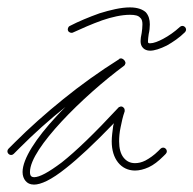

<svg xmlns="http://www.w3.org/2000/svg" viewBox="-30 -520 523 519"><path d="M159 -450C154 -448 152 -441 154 -437C156 -432 163 -430 167 -432C191 -443 218 -455 246 -465C272 -474 299 -480 321 -480C335 -480 344 -478 349 -472C354 -468 355 -461 355 -454C355 -446 354 -438 353 -431C351 -422 350 -414 350 -409C350 -401 352 -395 357 -390C361 -386 367 -383 376 -383C387 -383 403 -388 421 -397C437 -406 455 -418 470 -433C474 -437 474 -443 470 -447C466 -451 460 -451 456 -447C442 -434 426 -423 411 -415C398 -408 385 -403 376 -403C374 -403 372 -403 371 -404C370 -405 370 -407 370 -409C370 -414 371 -420 372 -428C374 -436 375 -446 375 -454C375 -467 372 -478 364 -487C356 -494 343 -500 321 -500C297 -500 268 -493 239 -484C211 -474 182 -462 159 -450ZM-7 -118C-11 -114 -11 -108 -7 -104C-3 -100 3 -100 7 -104L24 -121C62 -159 103 -196 147 -231C138 -222 130 -214 122 -205C68 -147 31 -91 31 -55C31 -45 34 -37 39 -31C44 -25 51 -21 62 -21C80 -21 108 -33 149 -66C182 -92 224 -131 278 -187C277 -185 277 -182 276 -180C274 -165 272 -150 272 -138C272 -114 278 -95 289 -81C300 -67 316 -59 335 -59C346 -59 359 -62 372 -68C385 -74 398 -84 412 -98L418 -104C422 -108 422 -114 418 -118C414 -122 408 -122 404 -118L398 -112C386 -100 374 -92 363 -86C353 -81 344 -79 335 -79C322 -79 312 -84 304 -94C296 -104 292 -119 292 -138C292 -149 293 -162 296 -176C299 -191 302 -205 307 -219V-220C307 -221 307 -222 307 -223C307 -224 307 -225 306 -225C306 -226 306 -226 306 -227C305 -228 305 -228 304 -229C303 -230 303 -230 303 -230C302 -231 302 -231 302 -231C301 -231 301 -231 301 -231L300 -232H299C298 -232 297 -232 296 -232C295 -232 295 -232 294 -231C293 -231 293 -231 292 -231C291 -230 291 -230 290 -229C225 -159 175 -111 137 -81C101 -54 77 -41 62 -41C59 -41 56 -42 54 -44C52 -46 51 -50 51 -55C51 -88 88 -139 136 -191C187 -246 251 -302 305 -342C305 -342 306 -342 306 -343L307 -344C307 -344 307 -345 308 -345V-346C308 -347 308 -347 308 -347C309 -347 309 -348 309 -349C309 -349 309 -349 309 -350C309 -350 309 -350 309 -351C309 -352 309 -352 309 -352C309 -353 308 -353 308 -353C308 -354 308 -354 308 -355H307V-356C307 -356 307 -357 306 -357L304 -359L303 -360C302 -361 302 -361 301 -361C301 -361 301 -361 300 -361C300 -362 299 -362 299 -362C298 -362 298 -362 297 -362C297 -362 297 -362 296 -362H295C294 -362 294 -362 294 -362C294 -361 293 -361 293 -361C292 -361 292 -361 292 -360C238 -326 188 -290 141 -252C94 -214 50 -175 10 -135Z"/></svg>

Font: Mistral SingleLine OTF-SVG Regular
Style: Regular
Weight: 300
Designer: François Chastanet, Élisa Garzelli, Anais Alves, Morgane Autin
Foundry: institut supérieur des arts et du design Toulouse / isdaT
Version: Version 1.000;hotconv 1.0.117;makeotfexe 2.5.65602 DEVELOPME